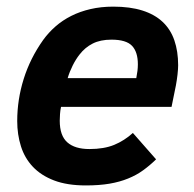

<svg xmlns="http://www.w3.org/2000/svg" viewBox="-20 -547 587 582"><path d="M165 -223.1Q162.6 -211.9 161.9 -200.9Q161.1 -189.9 161.1 -181.2Q161.1 -135.7 184.1 -115.5Q207 -95.2 251 -95.2Q295.4 -95.2 326.2 -107.9Q356.9 -120.6 382.8 -144L453.1 -64Q434.1 -45.4 413.8 -30.8Q393.6 -16.1 368.4 -5.9Q343.3 4.4 312 9.8Q280.8 15.1 240.2 15.1Q183.6 15.1 144 0Q104.5 -15.1 79.6 -41.5Q54.7 -67.9 43.5 -103.5Q32.2 -139.2 32.2 -180.2Q32.2 -245.1 51.8 -307.6Q71.3 -370.1 110.8 -425.8Q127 -448.2 148.2 -466.8Q169.4 -485.4 196 -498.8Q222.7 -512.2 254.4 -519.5Q286.1 -526.9 323.2 -526.9Q374.5 -526.9 411.6 -515.1Q448.7 -503.4 472.9 -480.7Q497.1 -458 508.5 -424.8Q520 -391.6 520 -349.1Q520 -338.4 518.1 -321Q516.1 -303.7 513.2 -288.1L500 -223.1ZM393.1 -310.1Q395.5 -322.3 396.7 -332.3Q397.9 -342.3 397.9 -352.1Q397.9 -389.6 380.1 -408.2Q362.3 -426.8 317.9 -426.8Q284.2 -426.8 261 -415Q237.8 -403.3 221.2 -381.8Q210 -367.7 200.4 -348.6Q190.9 -329.6 185.1 -310.1Z"/></svg>

Font: Lorenzo Sans
Style: Bold Italic
Weight: 700
Italic angle: -12°
Foundry: Intel Corporation
Version: Version 1.00; ttfautohint (v1.5)